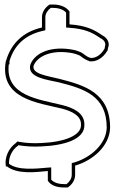

<svg xmlns="http://www.w3.org/2000/svg" viewBox="-20 -724 525 851"><path d="M6 -454C-25 -285 152 -268 253 -243C300 -231 339 -211 339 -173V-172C342 -123 264 -94 162 -90C128 -88 95 -90 67 -95L57 -97L49 -89C22 -70 -3 -28 7 17L9 12C55 50 139 39 192 34V77C204 97 231 107 264 107H280C299 95 313 74 313 51V10C390 -12 466 -76 468 -158C468 -313 354 -346 245 -374C183 -389 121 -397 129 -433C146 -476 211 -506 303 -488C312 -486 321 -483 331 -479C338 -476 352 -461 374 -454L377 -452H380C409 -450 437 -468 455 -498L457 -501L459 -512C468 -534 456 -556 434 -567C398 -592 362 -611 288 -616V-673C276 -691 250 -704 216 -704H200C181 -692 166 -671 166 -648V-602C80 -583 28 -528 7 -455V-454ZM19 -439H22V-453C42 -521 89 -569 169 -587L181 -590V-648C181 -663 191 -679 205 -689H216C244 -689 264 -679 273 -668V-602L287 -601C359 -596 390 -579 425 -555L426 -554H427C444 -545 450 -531 445 -518V-516L443 -507L442 -506C426 -479 403 -466 382 -467L381 -468H379C360 -474 351 -487 337 -493C326 -497 317 -501 306 -503C210 -522 136 -492 115 -439V-437L114 -436C101 -379 190 -371 241 -359C351 -331 453 -301 453 -158C451 -86 382 -25 309 -4L298 -1V51C298 67 288 82 275 92H264C235 92 216 83 207 72V18L191 19C137 24 59 32 20 2C18 -32 38 -63 58 -77H59L62 -81L64 -80C94 -75 128 -73 163 -75C262 -79 357 -105 354 -172V-173C354 -224 304 -246 257 -258C152 -284 2 -299 19 -439Z"/></svg>

Font: Snowfall
Style: BlkOl
Weight: 900
Designer: Jasper
Foundry: Cannot Into Space Fonts
Version: Version 0.9